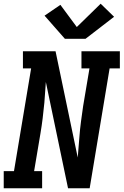

<svg xmlns="http://www.w3.org/2000/svg" viewBox="-27 -1010 663 1030"><path d="M-7 0V-92H48L140 -643H96V-735H271L390 -165L399 -276Q402 -317 407.5 -358.5Q413 -400 419 -441L453 -643H410V-735H616V-643H561L454 0H338L219 -570L211 -459Q207 -418 202 -376.5Q197 -335 190 -294L156 -92H199V0ZM321 -802 212 -926 297 -984 385 -865 513 -990 585 -920 432 -802Z"/></svg>

Font: Iosevka Curly Slab SmBdEx
Style: Italic
Weight: 600
Width: 7
Italic angle: -9°
Monospace: yes
Designer: Belleve Invis
Foundry: Belleve Invis
Version: Version 11.1.0; ttfautohint (v1.8.3)